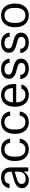

<svg xmlns="http://www.w3.org/2000/svg" viewBox="1499 -2049 560 3598"><g transform="rotate(-90 1779.0 -250.0)"><path d="M202.1 9.8Q131.8 9.8 91.3 -27.8Q50.8 -65.4 50.8 -119.1Q50.8 -147.5 62.5 -171.6Q74.2 -195.8 95 -212.9Q115.7 -230 138.9 -241.9Q162.1 -253.9 189.9 -262.2L360.8 -313V-325.2Q360.8 -388.2 334.7 -417Q308.6 -445.8 250 -445.8Q195.8 -445.8 166 -421.6Q136.2 -397.5 134.8 -352.1H53.2Q60.5 -423.8 115.5 -466.8Q170.4 -509.8 252 -509.8Q343.8 -509.8 392.3 -460.9Q440.9 -412.1 440.9 -330.1V0H366.2L361.8 -86.9Q330.6 -39.1 293.9 -14.6Q257.3 9.8 202.1 9.8ZM130.9 -125Q130.9 -89.4 155.3 -69.1Q179.7 -48.8 225.1 -48.8Q251 -48.8 274.2 -55.9Q297.4 -63 317.4 -77.6Q337.4 -92.3 349.1 -118.2Q360.8 -144 360.8 -178.2V-255.9L210 -209Q170.9 -197.3 150.9 -177.2Q130.9 -157.2 130.9 -125Z M778.8 9.8Q679.7 9.8 620.1 -57.9Q560.5 -125.5 560.5 -250Q560.5 -374.5 620.1 -442.1Q679.7 -509.8 778.8 -509.8Q825.2 -509.8 863.3 -495.4Q901.4 -481 925.3 -456.5Q949.2 -432.1 963.1 -402.3Q977.1 -372.6 979.5 -339.8H899.9Q897.5 -383.3 867.2 -414.6Q836.9 -445.8 778.8 -445.8Q711.9 -445.8 677.2 -399.9Q642.6 -354 642.6 -270V-230Q642.6 -146 677.2 -100.1Q711.9 -54.2 778.8 -54.2Q836.9 -54.2 867.2 -85.4Q897.5 -116.7 899.9 -160.2H979.5Q977.1 -127.4 963.1 -97.7Q949.2 -67.9 925.3 -43.5Q901.4 -19 863.3 -4.6Q825.2 9.8 778.8 9.8Z M1287.6 9.8Q1188.5 9.8 1128.9 -57.9Q1069.3 -125.5 1069.3 -250Q1069.3 -374.5 1128.9 -442.1Q1188.5 -509.8 1287.6 -509.8Q1334 -509.8 1372.1 -495.4Q1410.2 -481 1434.1 -456.5Q1458 -432.1 1471.9 -402.3Q1485.8 -372.6 1488.3 -339.8H1408.7Q1406.2 -383.3 1376 -414.6Q1345.7 -445.8 1287.6 -445.8Q1220.7 -445.8 1186 -399.9Q1151.4 -354 1151.4 -270V-230Q1151.4 -146 1186 -100.1Q1220.7 -54.2 1287.6 -54.2Q1345.7 -54.2 1376 -85.4Q1406.2 -116.7 1408.7 -160.2H1488.3Q1485.8 -127.4 1471.9 -97.7Q1458 -67.9 1434.1 -43.5Q1410.2 -19 1372.1 -4.6Q1334 9.8 1287.6 9.8Z M1800.3 9.8Q1699.2 9.8 1638.7 -57.9Q1578.1 -125.5 1578.1 -250Q1578.1 -374.5 1637.7 -442.1Q1697.3 -509.8 1796.4 -509.8Q1892.6 -509.8 1947.5 -447.8Q2002.4 -385.7 2002.4 -279.8V-226.1H1660.2Q1661.1 -143.6 1697 -98.9Q1732.9 -54.2 1800.3 -54.2Q1848.1 -54.2 1877.4 -75.7Q1906.7 -97.2 1913.1 -129.9H1995.1Q1981.4 -64.5 1929.7 -27.3Q1877.9 9.8 1800.3 9.8ZM1660.2 -288.1H1927.2Q1927.2 -361.8 1894.3 -403.8Q1861.3 -445.8 1796.4 -445.8Q1733.4 -445.8 1698.7 -404.8Q1664.1 -363.8 1660.2 -288.1Z M2228 -229Q2101.1 -264.6 2101.1 -362.8Q2101.1 -428.7 2151.1 -469.2Q2201.2 -509.8 2285.2 -509.8Q2331.5 -509.8 2368.7 -496.3Q2405.8 -482.9 2428.7 -460.2Q2451.7 -437.5 2464.4 -409.4Q2477.1 -381.3 2479 -350.1H2398.9Q2398.4 -368.7 2392.3 -384.8Q2386.2 -400.9 2373.8 -415Q2361.3 -429.2 2338.4 -437.5Q2315.4 -445.8 2285.2 -445.8Q2233.4 -445.8 2207.3 -426Q2181.2 -406.2 2181.2 -370.1Q2181.2 -316.9 2246.1 -299.8L2350.1 -271Q2479 -234.9 2479 -137.2Q2479 -71.8 2427.5 -31Q2376 9.8 2292 9.8Q2245.6 9.8 2208 -3.7Q2170.4 -17.1 2147 -39.8Q2123.5 -62.5 2110.4 -90.6Q2097.2 -118.7 2094.7 -149.9H2174.8Q2176.3 -110.4 2204.8 -82.3Q2233.4 -54.2 2292 -54.2Q2344.2 -54.2 2371.6 -74.2Q2398.9 -94.2 2398.9 -129.9Q2398.9 -159.2 2381.6 -174.8Q2364.3 -190.4 2332 -200.2Z M2715.8 -229Q2588.9 -264.6 2588.9 -362.8Q2588.9 -428.7 2638.9 -469.2Q2689 -509.8 2772.9 -509.8Q2819.3 -509.8 2856.4 -496.3Q2893.6 -482.9 2916.5 -460.2Q2939.5 -437.5 2952.1 -409.4Q2964.8 -381.3 2966.8 -350.1H2886.7Q2886.2 -368.7 2880.1 -384.8Q2874 -400.9 2861.6 -415Q2849.1 -429.2 2826.2 -437.5Q2803.2 -445.8 2772.9 -445.8Q2721.2 -445.8 2695.1 -426Q2668.9 -406.2 2668.9 -370.1Q2668.9 -316.9 2733.9 -299.8L2837.9 -271Q2966.8 -234.9 2966.8 -137.2Q2966.8 -71.8 2915.3 -31Q2863.8 9.8 2779.8 9.8Q2733.4 9.8 2695.8 -3.7Q2658.2 -17.1 2634.8 -39.8Q2611.3 -62.5 2598.1 -90.6Q2585 -118.7 2582.5 -149.9H2662.6Q2664.1 -110.4 2692.6 -82.3Q2721.2 -54.2 2779.8 -54.2Q2832 -54.2 2859.4 -74.2Q2886.7 -94.2 2886.7 -129.9Q2886.7 -159.2 2869.4 -174.8Q2852.1 -190.4 2819.8 -200.2Z M3450.4 -58.1Q3389.2 9.8 3289.6 9.8Q3189.9 9.8 3128.7 -58.1Q3067.4 -126 3067.4 -250Q3067.4 -374 3128.7 -441.9Q3189.9 -509.8 3289.6 -509.8Q3389.2 -509.8 3450.4 -441.9Q3511.7 -374 3511.7 -250Q3511.7 -126 3450.4 -58.1ZM3149.4 -230Q3149.4 -146.5 3186 -100.3Q3222.7 -54.2 3289.6 -54.2Q3356.4 -54.2 3393.1 -100.3Q3429.7 -146.5 3429.7 -230V-270Q3429.7 -353.5 3393.1 -399.7Q3356.4 -445.8 3289.6 -445.8Q3222.7 -445.8 3186 -399.7Q3149.4 -353.5 3149.4 -270Z"/></g></svg>

Font: TASA Orbiter Text
Style: Regular
Weight: 400
Designer: Weizhong Zhang
Version: Version 1.000;Glyphs 3.1.2 (3151)